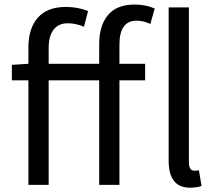

<svg xmlns="http://www.w3.org/2000/svg" viewBox="-20 -829 968 861"><path d="M424.8 -543V-629.9Q424.8 -714.8 464.4 -761.7Q503.9 -808.6 584 -808.6Q631.8 -808.6 673.8 -791L654.3 -721.7Q622.1 -736.3 592.8 -736.3Q515.6 -736.3 515.6 -628.9V-543H630.9V-468.8H515.6V0H424.8V-468.8H198.2V0H107.4V-468.8H33.2V-538.1L107.4 -543V-616.2Q107.4 -702.1 149.9 -750Q192.4 -797.9 275.4 -797.9Q330.1 -797.9 375 -779.3L356.4 -709Q321.3 -724.6 283.2 -724.6Q242.2 -724.6 220.2 -695.8Q198.2 -667 198.2 -613.3V-543ZM872.1 -65.4 883.8 4.9Q863.3 12.7 832 12.7Q736.3 12.7 736.3 -108.4V-795.9H827.1V-101.6Q827.1 -63.5 851.6 -63.5Q862.3 -63.5 872.1 -65.4Z"/></svg>

Font: Nasu
Style: Regular
Weight: 400
Designer: Ryoko NISHIZUKA (kana &amp; ideographs); Paul D. Hunt (Latin, Greek &amp; Cyrillic); Wenlong ZHANG (bopomofo); Sandoll C
Version: Version 2014.1215